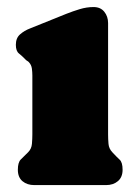

<svg xmlns="http://www.w3.org/2000/svg" viewBox="-20 -536 396 556"><path d="M251 -515.6Q271 -515.6 282 -502Q293 -488.3 293 -469.2V-147Q293 -133.3 294.2 -119.4Q295.4 -105.5 305.2 -95.2Q317.9 -81.5 326.4 -73.7Q335 -65.9 335 -44.4Q335 -22.9 321.5 -11.5Q308.1 0 287.1 0H79.6Q58.6 0 45.2 -11.2Q31.7 -22.5 31.7 -44.4Q31.7 -65.4 40 -74Q48.3 -82.5 61.5 -95.2Q71.3 -105 72.5 -119.6Q73.7 -134.3 73.7 -147V-317.4Q73.7 -327.1 72.3 -337.6Q70.8 -348.1 64 -355.5Q62 -357.9 59.3 -359.4Q56.6 -360.8 54.7 -362.8Q43.9 -374 34.9 -381.1Q25.9 -388.2 25.9 -406.2Q25.9 -425.8 38.1 -436.5Q50.3 -447.3 66.9 -453.6L172.4 -496.1Q190.9 -503.4 210.9 -509.5Q231 -515.6 251 -515.6Z"/></svg>

Font: Caprasimo
Style: Regular
Weight: 400
Designer: The DocRepair Project, Phaedra Charles, Flavia Zimbardi
Foundry: Google
Version: Version 1.001